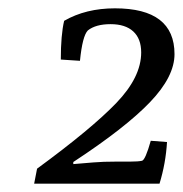

<svg xmlns="http://www.w3.org/2000/svg" viewBox="-20 -876 439 461"><path d="M256 -856Q399 -856 399 -746Q399 -692 340 -630.5Q281 -569 156 -487V-482L204 -486Q227 -488 260 -488H293Q312 -488 321 -490Q329 -492 342 -538L381 -535Q378 -484 363 -435H62L69 -471Q200 -567 259.5 -629Q319 -691 319 -750Q319 -783 300 -800.5Q281 -818 245.5 -818Q210 -818 191 -803Q178 -790 172 -730L126 -733Q126 -792 134 -826Q186 -856 256 -856Z"/></svg>

Font: Poly
Style: Italic
Weight: 400
Italic angle: -10°
Designer: Nicolas Silva
Foundry: Jose Nicolas Silva Schwarzenberg
Version: Version 1.003